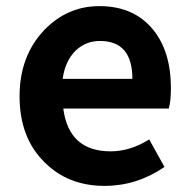

<svg xmlns="http://www.w3.org/2000/svg" viewBox="-20 -594 621 628"><path d="M125 -64Q44 -144 44 -279Q44 -410 124 -495Q200 -574 305 -574Q417 -574 480 -498Q539 -426 539 -306Q539 -262 532 -239H187Q205 -99 342 -99Q406 -99 468 -138L518 -48Q428 14 322 14Q202 14 125 -64ZM413 -336Q413 -460 307 -460Q261 -460 228 -429Q193 -395 185 -336Z"/></svg>

Font: `nÑOS-|
Style: Bold
Weight: 700
Designer: Ryoko NISHIZUKA ¬âXZm¬º[P (kana & ideographs); Paul D. Hunt (Latin, Greek & Cyrillic); Wenlong ZHANG _ e¬á¬ü¬ô (bopomof
Foundry: Adobe Systems Incorporated
Version: Version 1.00 June 24, 2014, initial release